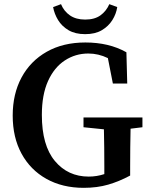

<svg xmlns="http://www.w3.org/2000/svg" viewBox="-20 -885 719 922"><path d="M382 17Q280 17 203 -26Q126 -69 83.5 -147Q41 -225 41 -330Q41 -434 83.5 -513Q126 -592 204.5 -636.5Q283 -681 390 -681Q446 -681 495 -669.5Q544 -658 587 -634L591 -484H522L498 -606Q453 -628 404 -628Q342 -628 291 -594.5Q240 -561 210.5 -495.5Q181 -430 181 -333Q181 -187 243.5 -112Q306 -37 406 -37Q445 -37 481 -49V-87Q481 -131 480.5 -175.5Q480 -220 479 -264L381 -274V-321H664V-274L607 -267Q606 -222 605.5 -177Q605 -132 605 -85V-42Q553 -14 500 1.5Q447 17 382 17ZM235 -851 273 -865Q287 -831 316 -811Q345 -791 389 -791Q434 -791 462 -811Q490 -831 505 -865L543 -851Q538 -818 519.5 -788.5Q501 -759 469 -740Q437 -721 389 -721Q341 -721 309 -740Q277 -759 259 -788.5Q241 -818 235 -851Z"/></svg>

Font: Source Serif 4 Semibold
Style: Regular
Weight: 600
Designer: Frank Grießhammer
Foundry: Adobe
Version: Version 4.005;hotconv 1.1.0;makeotfexe 2.6.0